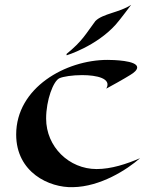

<svg xmlns="http://www.w3.org/2000/svg" viewBox="-20 -763 621 795"><path d="M560 -108C504 -84 441 -63 380 -63C266 -63 171 -155 171 -272C171 -349 201 -428 226 -439C241 -446 280 -452 320 -452C381 -452 444 -438 420 -396C492 -435 520 -453 520 -453C535 -462 548 -473 548 -484C548 -513 447 -515 425 -515C252 -515 47 -400 47 -206C47 -49 184 15 282 12C396 10 505 -60 560 -108ZM523 -743C475 -711 406 -707 375 -676C334 -621 322 -594 256 -540C255 -539 256 -534 256 -534C256 -534 378 -571 459 -661C477 -681 523 -743 523 -743Z"/></svg>

Font: Eagle Lake
Style: Regular
Weight: 400
Designer: Astigmatic (AOETI)
Foundry: Astigmatic (AOETI)
Version: Version 1.000